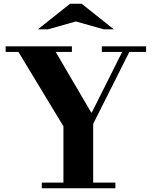

<svg xmlns="http://www.w3.org/2000/svg" viewBox="-20 -1000 806 1020"><path d="M202 0V-30H317V-329L78 -724H10V-754H362V-724H276L464 -403H468L629 -724H521V-754H756V-724H667L475 -342V-30H593V0ZM181 -844 352 -980H414L585 -844H532L383 -886L234 -844Z"/></svg>

Font: Libre Bodoni
Style: Regular
Weight: 400
Designer: Pablo Impallari, Rodrigo Fuenzalida
Foundry: Impallari Type
Version: Version 2.005;gftools[0.9.23]